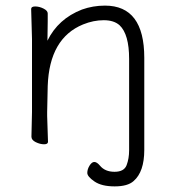

<svg xmlns="http://www.w3.org/2000/svg" viewBox="-20 -504 628 684"><path d="M94 -365 91 -472Q91 -481 105.5 -481Q120 -481 135 -473.5Q150 -466 150 -456V-428Q150 -411 149.5 -392Q149 -373 149 -359Q187 -437 272 -470Q311 -484 354 -484Q494 -484 494 -298V30Q494 108 456 141Q435 160 388.5 160Q342 160 316.5 142.5Q291 125 291 112Q291 99 299 86Q307 73 316 73Q325 73 336 86Q354 108 388 108Q422 108 431 84.5Q440 61 440 31V-294Q440 -382 406 -414Q386 -432 349.5 -432Q313 -432 276 -417Q156 -368 150 -198Q149 -149 148 -105V-91L151 1Q151 10 137 10Q123 10 107.5 2.5Q92 -5 92 -17L94 -105Z"/></svg>

Font: LXGW WenKai Light
Style: Regular
Weight: 300
Designer: LXGW / Fontworks Inc.
Foundry: LXGW / Fontworks Inc.
Version: Version 1.501; October 10, 2024